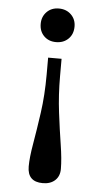

<svg xmlns="http://www.w3.org/2000/svg" viewBox="-53 -555 427 797"><g transform="rotate(5 160.5 -157.0)"><path d="M189 -314V-242Q189 -163 198 -91Q207 -19 216.5 41Q226 101 226 142Q226 172 207 189.5Q188 207 156 207Q92 207 92 143Q92 106 102 48.5Q112 -9 122.5 -83Q133 -157 133 -243V-314ZM160 -521Q191 -521 211 -501.5Q231 -482 231 -452Q231 -420 211 -400.5Q191 -381 160 -381Q129 -381 109.5 -400.5Q90 -420 90 -451Q90 -481 109.5 -501Q129 -521 160 -521Z"/></g></svg>

Font: Text Regular
Style: Regular
Weight: 400
Designer: Latin by Veronika Burian and Jose Scaglione. Greek by Irene Vlachou. Cyrillic by Vera Evstafieva.
Foundry: TypeTogether
Version: Version 3.002